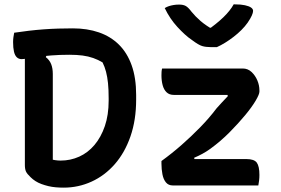

<svg xmlns="http://www.w3.org/2000/svg" viewBox="-20 -850 1290 880"><path d="M314 -720Q380 -720 433.5 -701.5Q487 -683 525 -645.5Q563 -608 583.5 -550.5Q604 -493 604 -415V-393Q604 -300 578 -225Q552 -150 506 -97.5Q460 -45 399.5 -17.5Q339 10 272 10Q254 10 236 8.5Q218 7 201.5 3Q185 -1 170 -6.5Q155 -12 142.5 -20Q130 -28 120 -38Q104 -53 99 -64Q94 -75 94 -94Q94 -161 94 -227Q94 -293 94 -358Q94 -423 94 -487.5Q94 -552 94 -617H201L190 -588Q207 -575 214.5 -556Q222 -537 222 -511Q222 -463 222 -414Q222 -365 222 -316Q222 -267 222 -217Q222 -167 222 -118Q226 -117 232.5 -116Q239 -115 245.5 -114.5Q252 -114 258 -114Q303 -114 343 -132Q383 -150 413 -185.5Q443 -221 460.5 -272Q478 -323 478 -389V-399Q478 -440 475 -469Q472 -498 466 -521Q460 -544 450 -564Q430 -576 407.5 -584Q385 -592 358.5 -595.5Q332 -599 298 -599Q253 -599 216 -596Q179 -593 151 -589Q123 -585 105 -582Q87 -579 79 -579Q66 -579 57 -587.5Q48 -596 44 -613.5Q40 -631 40 -657Q40 -669 41.5 -679.5Q43 -690 45 -700Q78 -705 112 -709Q146 -713 180 -715.5Q214 -718 247.5 -719Q281 -720 314 -720ZM723 -536H1093Q1116 -536 1133 -520Q1150 -504 1159.5 -481.5Q1169 -459 1169 -436V-430Q1169 -418 1152 -389Q1135 -360 1104 -322.5Q1073 -285 1032.5 -244Q992 -203 944 -168Q926 -155 907.5 -145Q889 -135 870 -127L871 -121H1109Q1145 -121 1157 -104.5Q1169 -88 1169 -48Q1169 -35 1167.5 -22.5Q1166 -10 1164 0H772Q752 0 740.5 -14Q729 -28 724.5 -51Q720 -74 720 -100V-112Q767 -146 811.5 -185Q856 -224 897.5 -266.5Q939 -309 973 -354Q986 -369 998 -381.5Q1010 -394 1024 -409L1023 -415H777Q756 -415 743.5 -427Q731 -439 725.5 -459.5Q720 -480 720 -505Q720 -513 720.5 -521Q721 -529 723 -536ZM974 -634Q970 -634 966 -634Q962 -634 957 -634Q952 -634 946 -634Q923 -634 906.5 -639Q890 -644 862 -665Q844 -677 827 -692.5Q810 -708 793 -726.5Q776 -745 761.5 -766.5Q747 -788 735 -813Q745 -819 754.5 -822Q764 -825 775.5 -827Q787 -829 801 -829Q820 -829 831.5 -822.5Q843 -816 858 -796Q875 -775 899 -754Q923 -733 967 -708L911 -723H977L923 -706Q973 -741 1004 -771Q1035 -801 1051 -830H1057Q1084 -830 1102.5 -826Q1121 -822 1130.5 -815.5Q1140 -809 1140 -800Q1140 -792 1134 -778.5Q1128 -765 1115 -746Q1103 -729 1086.5 -712.5Q1070 -696 1050.5 -681Q1031 -666 1011.5 -654Q992 -642 974 -634Z"/></svg>

Font: Recursive Casual SemiBold
Style: Regular
Weight: 600
Version: Version 1.047